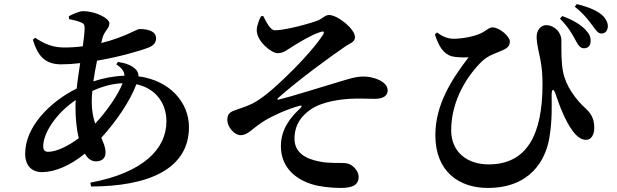

<svg xmlns="http://www.w3.org/2000/svg" viewBox="-20 -864 3040 946"><path d="M432 -364C432 -380 433 -398 435 -416C488 -440 536 -452 584 -454C562 -396 505 -315 449 -255C439 -284 432 -319 432 -364ZM217 -116C200 -116 193 -125 193 -144C193 -207 254 -304 353 -371C352 -358 352 -345 352 -333C352 -282 357 -229 368 -183C317 -145 259 -116 217 -116ZM553 -547C580 -529 593 -512 593 -491C539 -489 488 -479 440 -463C445 -496 451 -531 458 -565C564 -583 663 -611 710 -629C736 -639 749 -653 749 -676C749 -705 720 -721 667 -721C655 -721 590 -679 479 -652L484 -674C493 -711 519 -723 519 -749C519 -775 448 -809 390 -809C370 -809 340 -795 319 -784L320 -770C340 -766 361 -761 376 -755C393 -749 397 -743 397 -725C397 -705 393 -673 388 -636C359 -632 329 -630 298 -630C242 -630 203 -645 153 -678L142 -668C165 -592 199 -547 281 -547C311 -547 343 -549 375 -553C369 -512 362 -469 358 -428C222 -360 104 -237 104 -107C104 -47 137 -16 187 -16C250 -16 326 -48 398 -107C412 -83 430 -69 452 -69C480 -69 500 -82 500 -113C500 -138 490 -160 479 -185C553 -266 621 -366 652 -449C745 -429 800 -358 800 -266C800 -131 687 -13 425 36L429 55C712 54 911 -31 911 -238C911 -359 817 -468 662 -488C663 -500 659 -511 650 -521C630 -542 600 -553 561 -559Z M1266 -784C1256 -766 1245 -734 1245 -716C1244 -661 1317 -602 1348 -602C1378 -602 1397 -620 1426 -638C1460 -659 1519 -694 1555 -705C1576 -713 1582 -708 1569 -689C1526 -623 1431 -525 1384 -481C1327 -426 1270 -377 1224 -354C1198 -340 1156 -328 1133 -319C1108 -310 1100 -296 1100 -272C1100 -240 1134 -198 1165 -198C1203 -198 1220 -230 1283 -269C1324 -294 1395 -326 1453 -342C1468 -347 1470 -341 1459 -330C1416 -290 1364 -232 1364 -143C1364 -46 1429 18 1521 45C1553 55 1609 62 1658 62C1715 62 1747 49 1747 7C1747 -23 1716 -55 1689 -59C1659 -64 1609 -57 1555 -68C1480 -82 1432 -115 1431 -179C1431 -252 1467 -293 1507 -322C1565 -365 1668 -377 1726 -378C1765 -379 1801 -377 1826 -377C1871 -377 1890 -394 1890 -419C1890 -464 1818 -487 1771 -487C1726 -487 1680 -469 1608 -448C1540 -428 1418 -389 1352 -373C1347 -372 1345 -375 1349 -380C1446 -467 1606 -584 1684 -637C1703 -650 1729 -656 1729 -681C1729 -722 1643 -790 1602 -790C1577 -790 1573 -771 1535 -759C1460 -734 1364 -713 1333 -715C1312 -715 1292 -756 1277 -785Z M2857 -626C2875 -626 2890 -637 2890 -661C2891 -680 2885 -696 2865 -717C2840 -744 2800 -767 2750 -785L2739 -772C2780 -731 2799 -697 2815 -667C2829 -641 2838 -627 2857 -626ZM2942 -699C2963 -698 2974 -714 2975 -735C2975 -751 2966 -773 2944 -792C2914 -816 2876 -830 2822 -844L2812 -831C2857 -795 2882 -762 2899 -738C2916 -716 2926 -699 2942 -699ZM2204 -587C2227 -581 2267 -580 2289 -582C2207 -475 2125 -350 2125 -198C2125 -15 2246 62 2383 62C2593 62 2667 -75 2686 -181C2702 -270 2698 -357 2698 -395C2698 -428 2708 -430 2718 -399C2740 -331 2770 -263 2796 -227C2815 -198 2840 -175 2867 -175C2894 -175 2908 -201 2908 -234C2908 -284 2888 -309 2864 -331C2819 -372 2768 -438 2754 -511C2745 -560 2746 -610 2746 -666C2746 -704 2712 -739 2673 -740C2646 -741 2624 -717 2624 -682C2624 -652 2636 -600 2642 -573C2651 -527 2653 -488 2653 -449C2653 -198 2575 -54 2387 -54C2283 -54 2203 -114 2203 -222C2203 -375 2289 -499 2356 -563C2389 -594 2429 -603 2458 -617C2486 -630 2492 -642 2492 -660C2492 -684 2441 -729 2407 -729C2390 -729 2384 -719 2361 -706C2325 -684 2254 -673 2215 -673C2185 -673 2159 -685 2133 -704L2123 -694C2142 -634 2165 -600 2204 -587Z"/></svg>

Font: Noto Serif CJK JP
Style: Bold
Weight: 700
Designer: Ryoko NISHIZUKA 西塚涼子 (kana & ideographs); Frank Grießhammer (Latin, Greek & Cyrillic); Wenlong ZHANG 张文龙 (bopomofo); San
Foundry: Adobe Systems Incorporated
Version: Version 1.000;PS 1;hotconv 16.6.53;makeotf.lib2.5.65590